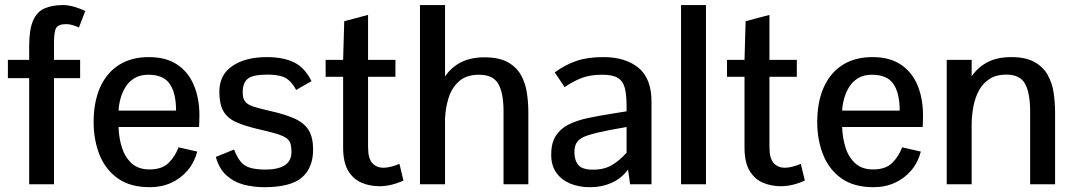

<svg xmlns="http://www.w3.org/2000/svg" viewBox="-20 -740 4313 771"><path d="M97.2 0V-426.3H11.7V-499.5H97.2V-554.7Q97.2 -622.1 113 -657.7Q128.9 -693.4 159.4 -706.5Q189.9 -719.7 233.4 -719.7Q254.9 -719.7 281 -711.9Q307.1 -704.1 322.3 -695.3L296.9 -629.4Q285.2 -635.3 271.5 -639.2Q257.8 -643.1 245.6 -643.1Q213.9 -643.1 205.1 -627Q196.3 -610.8 196.8 -561V-499.5H301.8V-426.3H196.8V0Z M581.5 11.7Q502.9 11.7 453.1 -23.7Q403.3 -59.1 379.6 -118.7Q356 -178.2 356 -250Q356 -330.6 382.1 -389.2Q408.2 -447.8 457.8 -479.2Q507.3 -510.7 577.6 -510.7Q647.5 -510.7 692.4 -480.2Q737.3 -449.7 759 -396.7Q780.8 -343.8 780.8 -276.9Q780.8 -274.9 780.5 -264.9Q780.3 -254.9 780 -244.6Q779.8 -234.4 779.3 -230H456.1Q457 -188.5 469 -149.2Q481 -109.9 508.1 -84.7Q535.2 -59.6 580.1 -59.6Q630.9 -59.6 657.5 -86.2Q684.1 -112.8 696.8 -148.4L772 -131.3Q760.7 -87.9 733.6 -55.9Q706.5 -23.9 668 -6.1Q629.4 11.7 581.5 11.7ZM456.1 -295.9H687Q687 -366.2 661.6 -403.1Q636.2 -439.9 575.7 -439.9Q542.5 -439.9 519.8 -426Q497.1 -412.1 483.6 -389.9Q470.2 -367.7 463.6 -343Q457 -318.4 456.1 -295.9Z M1040.5 11.7Q996.6 11.7 957 1Q917.5 -9.8 888.4 -36.6Q859.4 -63.5 846.7 -109.9L919.9 -139.6Q932.1 -108.4 946.5 -90.8Q960.9 -73.2 984.6 -66.2Q1008.3 -59.1 1047.9 -59.1Q1095.2 -59.1 1122.8 -75.9Q1150.4 -92.8 1150.4 -130.4Q1150.4 -150.9 1146.2 -164.1Q1142.1 -177.2 1128.7 -186.3Q1115.2 -195.3 1088.4 -203.4Q1061.5 -211.4 1016.1 -221.7Q961.9 -234.4 927.5 -250Q893.1 -265.6 877 -293.7Q860.8 -321.8 860.8 -371.6Q860.8 -439.5 913.3 -475.1Q965.8 -510.7 1051.3 -510.7Q1117.7 -510.7 1160.9 -489.5Q1204.1 -468.3 1231 -414.1Q1231 -414.1 1221.7 -408.9Q1212.4 -403.8 1200.2 -396.7Q1188 -389.6 1178.7 -384.3Q1169.4 -378.9 1169.4 -378.9Q1149.9 -414.6 1125.5 -427.5Q1101.1 -440.4 1054.2 -440.4Q996.1 -440.4 975.6 -424.3Q955.1 -408.2 954.6 -371.1Q954.1 -346.7 963.4 -333.5Q972.7 -320.3 996.1 -312.5Q1019.5 -304.7 1060.5 -295.4Q1125 -281.2 1163.8 -263.4Q1202.6 -245.6 1220 -216.6Q1237.3 -187.5 1237.3 -139.2Q1237.3 -65.9 1192.1 -27.1Q1147 11.7 1040.5 11.7Z M1503.9 7.8Q1464.4 7.8 1431.2 -6.6Q1397.9 -21 1377.9 -54.9Q1357.9 -88.9 1357.9 -147V-431.6H1287.6V-499.5H1357.9L1362.3 -654.8L1458 -680.2V-499.5H1567.9V-431.6H1458V-149.9Q1458 -103 1475.3 -84.7Q1492.7 -66.4 1520 -66.4Q1533.7 -66.4 1550 -70.6Q1566.4 -74.7 1584 -82L1600.1 -15.1Q1577.6 -4.4 1552.7 1.7Q1527.8 7.8 1503.9 7.8Z M1666.5 0V-719.7H1767.1V-433.1Q1792.5 -470.2 1831.3 -490Q1870.1 -509.8 1925.3 -509.8Q1984.4 -509.8 2019.5 -490Q2054.7 -470.2 2072.5 -437.7Q2090.3 -405.3 2095.9 -366.5Q2101.6 -327.6 2101.6 -290V0H2002V-293.9Q2002 -367.2 1980.7 -403.6Q1959.5 -439.9 1903.8 -439.9Q1854 -439.9 1824.7 -414.8Q1795.4 -389.6 1782.2 -349.4Q1769 -309.1 1767.1 -262.2V0Z M2348.1 11.7Q2304.7 11.7 2269.5 -2.9Q2234.4 -17.6 2213.9 -46.6Q2193.4 -75.7 2193.4 -118.7Q2193.4 -165.5 2211.7 -194.3Q2230 -223.1 2262.9 -239.7Q2295.9 -256.3 2340.6 -265.9Q2385.3 -275.4 2438.5 -283.7L2496.1 -293V-313.5Q2496.1 -358.9 2489 -386.5Q2481.9 -414.1 2461.2 -427Q2440.4 -439.9 2398.9 -439.9Q2347.7 -439.9 2313.5 -426Q2279.3 -412.1 2247.1 -390.1Q2247.1 -390.1 2241.2 -399.2Q2235.4 -408.2 2227.5 -419.9Q2219.7 -431.6 2213.6 -440.4Q2207.5 -449.2 2207.5 -449.2Q2249 -479.5 2293.7 -495.1Q2338.4 -510.7 2402.8 -510.7Q2491.7 -510.7 2543.9 -467.8Q2596.2 -424.8 2596.2 -331.5V0H2510.3L2502 -59.1Q2476.6 -24.4 2437 -6.3Q2397.5 11.7 2348.1 11.7ZM2361.8 -58.6Q2406.2 -58.6 2438 -77.6Q2469.7 -96.7 2496.1 -127V-230L2431.2 -218.3Q2373 -207 2341.3 -196.8Q2309.6 -186.5 2297.9 -170.7Q2286.1 -154.8 2286.6 -127Q2287.1 -95.7 2302.7 -77.1Q2318.4 -58.6 2361.8 -58.6Z M2714.8 0V-719.7H2814.9V0Z M3115.7 7.8Q3076.2 7.8 3043 -6.6Q3009.8 -21 2989.7 -54.9Q2969.7 -88.9 2969.7 -147V-431.6H2899.4V-499.5H2969.7L2974.1 -654.8L3069.8 -680.2V-499.5H3179.7V-431.6H3069.8V-149.9Q3069.8 -103 3087.2 -84.7Q3104.5 -66.4 3131.8 -66.4Q3145.5 -66.4 3161.9 -70.6Q3178.2 -74.7 3195.8 -82L3211.9 -15.1Q3189.5 -4.4 3164.6 1.7Q3139.6 7.8 3115.7 7.8Z M3487.3 11.7Q3408.7 11.7 3358.9 -23.7Q3309.1 -59.1 3285.4 -118.7Q3261.7 -178.2 3261.7 -250Q3261.7 -330.6 3287.8 -389.2Q3314 -447.8 3363.5 -479.2Q3413.1 -510.7 3483.4 -510.7Q3553.2 -510.7 3598.1 -480.2Q3643.1 -449.7 3664.8 -396.7Q3686.5 -343.8 3686.5 -276.9Q3686.5 -274.9 3686.3 -264.9Q3686 -254.9 3685.8 -244.6Q3685.5 -234.4 3685.1 -230H3361.8Q3362.8 -188.5 3374.8 -149.2Q3386.7 -109.9 3413.8 -84.7Q3440.9 -59.6 3485.8 -59.6Q3536.6 -59.6 3563.2 -86.2Q3589.8 -112.8 3602.5 -148.4L3677.7 -131.3Q3666.5 -87.9 3639.4 -55.9Q3612.3 -23.9 3573.7 -6.1Q3535.2 11.7 3487.3 11.7ZM3361.8 -295.9H3592.8Q3592.8 -366.2 3567.4 -403.1Q3542 -439.9 3481.4 -439.9Q3448.2 -439.9 3425.5 -426Q3402.8 -412.1 3389.4 -389.9Q3376 -367.7 3369.4 -343Q3362.8 -318.4 3361.8 -295.9Z M3781.7 0V-499.5H3881.8V-433.6Q3907.2 -470.7 3946.3 -490.7Q3985.4 -510.7 4040.5 -510.7Q4099.1 -510.7 4134.5 -490.7Q4169.9 -470.7 4187.7 -438Q4205.6 -405.3 4211.2 -366.5Q4216.8 -327.6 4216.8 -290V0H4116.7V-292Q4116.7 -365.2 4096.7 -402.8Q4076.7 -440.4 4021 -440.4Q3981 -440.4 3954.1 -423.3Q3927.2 -406.2 3911.6 -377.7Q3896 -349.1 3889.2 -314.2Q3882.3 -279.3 3881.8 -243.2V0Z"/></svg>

Font: Pontano Sans SemiBold
Style: Regular
Weight: 600
Designer: Vernon Adams
Foundry: Vernon Adams
Version: Version 2.001